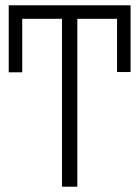

<svg xmlns="http://www.w3.org/2000/svg" viewBox="-20 -705 526 725"><path d="M473 -685V-433H422V-634H272V0H214V-634H64V-432H13V-685Z"/></svg>

Font: Fira Sans Condensed Light
Style: Regular
Weight: 300
Width: 3
Designer: bBox Type GmbH & Carrois Corporate GbR & Edenspiekermann AG
Foundry: bBox Type GmbH & Carrois Corporate GbR & Edenspiekermann AG
Version: Version 4.301